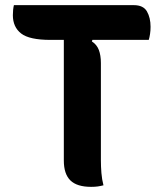

<svg xmlns="http://www.w3.org/2000/svg" viewBox="-20 -720 640 746"><path d="M382 0Q370 3 359.5 4.5Q349 6 334 6Q279 6 253.5 -19Q228 -44 228 -96V-565H176Q94 -565 62 -590Q30 -615 30 -661Q30 -683 34 -700H500Q537 -700 551 -675.5Q565 -651 565 -616Q565 -601 563 -588Q561 -575 558 -565H339L337 -559Q356 -547 364 -526Q372 -505 372 -475V-97Q372 -73 374 -48Q376 -23 382 0Z"/></svg>

Font: Recursive Sn Csl St
Style: Bold
Weight: 700
Version: Version 1.079;hotconv 1.0.112;makeotfexe 2.5.65598; ttfautoh